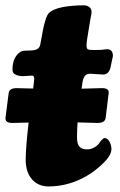

<svg xmlns="http://www.w3.org/2000/svg" viewBox="-34 -666 440 703"><path d="M248 -161.6Q248 -139.2 256.8 -129.2Q265.6 -119.1 284.2 -119.1Q298.3 -119.1 308.1 -124.5Q324.2 -131.8 335 -149.9Q344.2 -160.6 348.6 -160.6Q359.9 -160.6 366.9 -147.2Q374 -133.8 374 -120.1Q374 -98.1 345.7 -70.1Q317.4 -42 286.1 -23.4Q218.8 16.6 144 16.6Q105.5 16.6 82.8 -9.8Q60.1 -36.1 60.1 -81.5Q60.1 -125 70.8 -217.3Q64 -217.3 43 -216.6Q22 -215.8 11.2 -215.8Q-2 -215.8 -8.5 -220.5Q-15.1 -225.1 -13.7 -235.4L-2.4 -324.2Q-0.5 -343.3 26.9 -343.3Q37.6 -343.3 58.8 -342.5Q80.1 -341.8 87.4 -341.8Q91.3 -372.1 91.3 -377.9Q91.3 -389.2 83 -389.2Q79.1 -389.2 68.6 -388.2Q58.1 -387.2 49.8 -387.2Q32.2 -387.2 21 -394Q11.7 -398.4 11.7 -411.6Q11.7 -451.2 34.7 -471.7Q44.9 -480.5 57.6 -480.5Q85 -480.5 95.7 -483.4Q109.9 -487.3 113.3 -502Q114.7 -507.8 119.1 -533.2Q123.5 -558.6 126.5 -570.8Q135.3 -607.4 143.6 -616.7Q157.2 -632.3 195.8 -640.1Q231.9 -646.5 272.5 -646.5Q285.2 -646.5 293.2 -639.9Q301.3 -633.3 301.3 -623Q301.3 -618.2 300 -611.6Q298.8 -605 296.6 -593.8Q294.4 -582.5 293 -571.8Q282.7 -513.2 282.7 -499.5Q282.7 -491.2 285.4 -487.5Q288.1 -483.9 296.4 -483.4Q313 -482.4 336.4 -483.4Q343.3 -483.9 349.1 -484.9Q355 -485.8 358.4 -485.8Q379.4 -485.8 379.4 -460.4Q379.4 -460 374 -435.5Q374 -435.1 372.3 -426.5Q370.6 -418 369.6 -414.6Q362.3 -393.1 343.3 -393.1Q336.4 -393.1 320.8 -394.5Q305.2 -396 296.4 -396Q282.7 -396 276.6 -387.9Q270.5 -379.9 267.6 -362.3Q267.1 -358.9 266.1 -351.8Q265.1 -344.7 264.6 -341.3Q325.2 -343.3 338.9 -343.3Q352.5 -343.3 358.9 -338.9Q365.2 -334.5 363.8 -324.2L353 -235.4Q351.1 -215.8 323.7 -215.8Q311.5 -215.8 287.4 -216.8Q263.2 -217.8 250 -217.8Q248 -192.4 248 -161.6Z"/></svg>

Font: Cooper* ExtraBold
Style: Italic
Weight: 800
Italic angle: -7°
Designer: Owen Earl
Foundry: indestructible type*
Version: Version 0.001